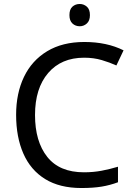

<svg xmlns="http://www.w3.org/2000/svg" viewBox="-20 -935 672 965"><path d="M403 -645Q288 -645 222 -568Q156 -491 156 -357Q156 -224 217.5 -146.5Q279 -69 402 -69Q449 -69 491 -77Q533 -85 573 -97V-19Q533 -4 490.5 3Q448 10 389 10Q280 10 207 -35Q134 -80 97.5 -163Q61 -246 61 -358Q61 -466 100.5 -548.5Q140 -631 217 -677.5Q294 -724 404 -724Q517 -724 601 -682L565 -606Q532 -621 491.5 -633Q451 -645 403 -645ZM381 -915Q401 -915 416.5 -901.5Q432 -888 432 -859Q432 -831 416.5 -817Q401 -803 381 -803Q359 -803 344 -817Q329 -831 329 -859Q329 -888 344 -901.5Q359 -915 381 -915Z"/></svg>

Font: Noto Sans Soyombo
Style: Regular
Weight: 400
Designer: Monotype Design Team
Foundry: Monotype Imaging Inc.
Version: Version 2.001; ttfautohint (v1.8.4.7-5d5b)